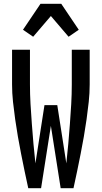

<svg xmlns="http://www.w3.org/2000/svg" viewBox="-20 -999 540 1019"><path d="M130 0Q120 -45 110.5 -91Q101 -137 92 -182.5Q83 -228 75 -274Q67 -320 60.5 -366Q54 -412 49 -458.5Q44 -505 44 -551V-735H139V-551Q139 -499 142 -446.5Q145 -394 149 -341.5Q153 -289 157.5 -236.5Q162 -184 168 -132L216 -441H284L332 -132Q338 -184 342.5 -236.5Q347 -289 351 -341.5Q355 -394 358 -446.5Q361 -499 361 -551V-735H456V-551Q456 -505 451 -458.5Q446 -412 439.5 -366Q433 -320 425 -274Q417 -228 408 -182.5Q399 -137 389.5 -91Q380 -45 370 0H302L250 -331L198 0ZM156 -804 102 -841 195 -979H305L398 -841L344 -804L250 -914Z"/></svg>

Font: Iosevka Term Curly Semibold
Style: Regular
Weight: 600
Designer: Belleve Invis
Foundry: Belleve Invis
Version: Version 32.3.0